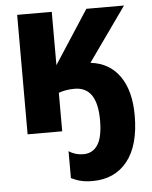

<svg xmlns="http://www.w3.org/2000/svg" viewBox="-55 -595 695 879"><g transform="rotate(-5 292.5 -155.0)"><path d="M553 -44Q553 -157 506 -224Q459 -291 372 -301L548 -549H375L216 -304V-549H57V0H216V-177Q230 -182 248 -185.5Q266 -189 289 -189Q393 -189 393 -36Q393 43 369.5 78Q346 113 304 113Q266 113 237 93V217Q259 228 282 233.5Q305 239 335 239Q437 239 495 166.5Q553 94 553 -44Z"/></g></svg>

Font: Noto Sans Display SemiCondensed Extra
Style: Regular
Weight: 800
Width: 4
Designer: Monotype Design Team
Foundry: Monotype Imaging Inc.
Version: Version 1.900